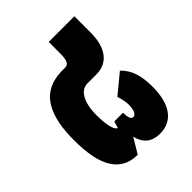

<svg xmlns="http://www.w3.org/2000/svg" viewBox="-174 -685 799 799"><g transform="rotate(-45 226.0 -285.0)"><path d="M304 14C378 14 420 -43 420 -146C420 -207 408 -255 371 -290L286 -220C289 -210 297 -191 297 -163C297 -132 288 -114 274 -114C262 -114 257 -127 256 -157H205L196 -127C183 -132 171 -159 171 -229C171 -303 197 -348 238 -348H291C358 -348 397 -399 397 -487V-584H246V-520C246 -475 238 -460 219 -460H203C66 -460 31 -352 31 -219C31 -63 79 10 176 10L216 -57C227 -7 259 14 304 14Z"/></g></svg>

Font: Noto Sans Thai UI ExtCond Blk
Style: Regular
Weight: 900
Width: 2
Designer: Monotype Design Team
Foundry: Monotype Imaging Inc.
Version: Version 2.000